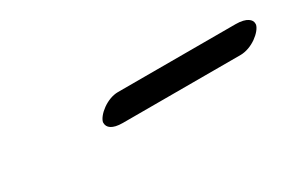

<svg xmlns="http://www.w3.org/2000/svg" viewBox="-8 -720 500 342"><g transform="rotate(-30 242.0 -549.0)"><path d="M433 -523C457 -523 481 -543 484 -556V-559C484 -566 476 -575 453 -575H211C188 -575 164 -555 161 -542V-540C161 -531 169 -523 191 -523Z"/></g></svg>

Font: Linux Libertine O
Style: Bold Italic
Weight: 700
Italic angle: -11.5°
Designer: Philipp H. Poll
Foundry: Philipp H. Poll
Version: Version 4.1.0